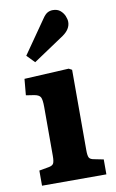

<svg xmlns="http://www.w3.org/2000/svg" viewBox="-90 -850 545 899"><g transform="rotate(-10 182.5 -400.5)"><path d="M35 0V-72L80 -80Q98 -83 103.5 -92.5Q109 -102 109 -129V-361Q109 -396 102.5 -408Q96 -420 73 -424L34 -430L41 -507L253 -518L268 -510V-127Q268 -102 273 -92.5Q278 -83 296 -80L341 -71V0ZM104 -575 68 -612 178 -770Q190 -788 201.5 -794.5Q213 -801 227 -801Q249 -801 262.5 -789.5Q276 -778 282.5 -762.5Q289 -747 289 -734Q289 -700 252 -674Z"/></g></svg>

Font: Literata 12pt
Style: Bold
Weight: 700
Designer: Latin by Veronika Burian and Jose Scaglione. Greek by Irene Vlachou. Cyrillic by Vera Evstafieva.
Foundry: TypeTogether
Version: Version 3.002